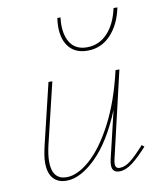

<svg xmlns="http://www.w3.org/2000/svg" viewBox="-77 -720 655 784"><g transform="rotate(-10 250.5 -327.5)"><path d="M473 -79Q437 -39 409 -18Q381 3 356 3Q325 3 325 -28Q325 -39 328 -51L375 -249Q325 -126 260 -61.5Q195 3 136 3Q101 3 81.5 -19Q62 -41 62 -84Q62 -110 72 -153L133 -407H149L88 -153Q79 -114 79 -86Q79 -48 94.5 -29.5Q110 -11 139 -11Q184 -11 236 -56.5Q288 -102 335 -191.5Q382 -281 411 -407H427L344 -51Q341 -39 341 -30Q341 -11 359 -11Q381 -11 404.5 -29.5Q428 -48 463 -87ZM211 -622Q211 -639 214 -658H227Q225 -638 225 -628Q225 -578 247 -548.5Q269 -519 313 -519Q363 -519 398 -556Q433 -593 447 -658H463Q449 -589 409.5 -547Q370 -505 313 -505Q264 -505 237.5 -536Q211 -567 211 -622Z"/></g></svg>

Font: Ysabeau Thin
Style: Italic
Weight: 200
Italic angle: -12°
Designer: Christian Thalmann (Catharsis Fonts)
Version: Version 0.003